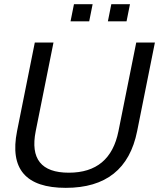

<svg xmlns="http://www.w3.org/2000/svg" viewBox="-20 -904 777 929"><path d="M62.5 -269.5 148.4 -698.2H238.8L152.8 -269.5Q112.8 -68.4 313 -68.4Q513.2 -68.4 553.2 -269.5L639.2 -698.2H729.5L643.6 -269.5Q588.9 4.9 298.3 4.9Q7.8 4.9 62.5 -269.5ZM608.9 -883.8 592.3 -800.8H502L518.6 -883.8ZM428.2 -883.8 411.6 -800.8H321.3L337.9 -883.8Z"/></svg>

Font: Sansation
Style: Italic
Weight: 400
Designer: Bernd Montag
Version: Version 1.301